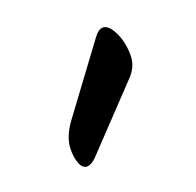

<svg xmlns="http://www.w3.org/2000/svg" viewBox="-57 -876 349 342"><g transform="rotate(-20 118.0 -705.5)"><path d="M58.6 -681.6 149.4 -804.2Q158.7 -816.9 167 -816.9Q178.2 -816.9 187.5 -797.6Q196.8 -778.3 196.8 -753.4Q196.8 -732.4 180.7 -715.8L74.7 -604Q64.5 -593.8 56.6 -593.8Q47.9 -593.8 43.5 -605Q39.1 -616.2 39.1 -630.9Q39.1 -655.8 58.6 -681.6Z"/></g></svg>

Font: SirinStencil
Style: Regular
Weight: 400
Designer: Olga Karpushina (okarpush@gmail.com)
Foundry: Cyreal (www.cyreal.org)
Version: Version 1.002